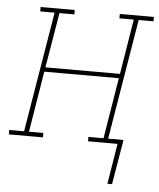

<svg xmlns="http://www.w3.org/2000/svg" viewBox="-88 -574 651 785"><g transform="rotate(5 237.5 -182.0)"><path d="M382 166 409 0H288V-18H350L391 -268H85L44 -18H103V0H-37V-18H24L106 -512H47V-530H187V-512H126L88 -286H394L431 -512H372V-530H512V-512H451L369 -18H432L401 166Z"/></g></svg>

Font: Iosevka Slab Thin Oblique
Style: Regular
Weight: 100
Italic angle: -9°
Monospace: yes
Designer: Belleve Invis
Foundry: Belleve Invis
Version: Version 11.1.0; ttfautohint (v1.8.3)